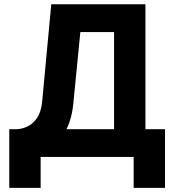

<svg xmlns="http://www.w3.org/2000/svg" viewBox="-20 -743 825 909"><path d="M23.9 146.5V-131.3H57.1Q80.6 -131.3 107.2 -142.8Q133.8 -154.3 154.3 -183.1Q174.8 -211.9 179.7 -262.7L222.7 -722.7H668.5V-131.3H761.2V146.5H612.8V0H172.4V146.5ZM328.1 -262.7Q324.7 -223.1 316.4 -190.4Q308.1 -157.7 294.9 -131.3H520V-591.3H360.4Z"/></svg>

Font: Giphurs
Style: Bold
Weight: 700
Version: Version 0.920; ttfautohint (v1.8.4.7-5d5b)